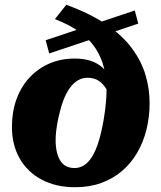

<svg xmlns="http://www.w3.org/2000/svg" viewBox="-20 -765 671 798"><path d="M169.8 -597.8 540.2 -721.4 554.6 -666.8 184.6 -542.8ZM455 -383 451 -320.8Q440.6 -360.8 426.2 -387.6Q411.8 -414.4 392.1 -428.1Q372.4 -441.8 343.8 -441.8Q323.2 -441.8 305.8 -432.1Q288.4 -422.4 274.3 -404.7Q260.2 -387 248.9 -361.4Q237.6 -335.8 229.6 -303Q223.6 -281.2 219.7 -260.5Q215.8 -239.8 213.5 -220.2Q211.2 -200.6 211.2 -182.6Q211.2 -154.4 216.4 -132.8Q221.6 -111.2 231.3 -96.2Q241 -81.2 255.8 -73.9Q270.6 -66.6 289.8 -66.6Q311.2 -66.6 329.3 -78Q347.4 -89.4 362.5 -113.5Q377.6 -137.6 389.6 -175.8Q401.6 -214 410.8 -267Q414.4 -287.6 417 -308.4Q419.6 -329.2 421.2 -350.1Q422.8 -371 422.8 -391.2Q422.8 -440 412.2 -483Q401.6 -526 377.6 -563.2Q353.6 -600.4 311.9 -631.1Q270.2 -661.8 208.4 -685.6L255.4 -745Q354.8 -709 421.5 -663.5Q488.2 -618 527.7 -565Q567.2 -512 584.5 -454.4Q601.8 -396.8 601.8 -336.6Q601.8 -278.4 588.6 -225.7Q575.4 -173 549.7 -129.3Q524 -85.6 486.5 -53.8Q449 -22 400.4 -4.4Q351.8 13.2 292 13.2Q213.6 13.2 154.2 -17.9Q94.8 -49 62.2 -105.7Q29.6 -162.4 29.6 -237.8Q29.6 -300.4 48.5 -352.5Q67.4 -404.6 102.3 -442.3Q137.2 -480 185 -500.8Q232.8 -521.6 291 -521.6Q328.2 -521.6 356.4 -512.3Q384.6 -503 404.8 -485.3Q425 -467.6 437.4 -441.9Q449.8 -416.2 455 -383Z"/></svg>

Font: Roboto Serif 20pt
Style: Italic
Weight: 400
Italic angle: -10°
Designer: Greg Gazdowicz
Foundry: Commercial Type
Version: Version 1.008